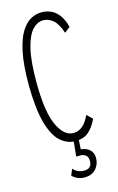

<svg xmlns="http://www.w3.org/2000/svg" viewBox="-125 -679 563 919"><g transform="rotate(-15 156.5 -219.5)"><path d="M179 10Q137 10 103.5 -20.5Q70 -51 51 -120.5Q32 -190 31 -308Q31 -406 44 -468.5Q57 -531 78.5 -565.5Q100 -600 126 -614Q152 -628 178 -628Q265 -628 292 -526L264 -504Q248 -552 225.5 -570.5Q203 -589 177 -589Q149 -589 124.5 -563.5Q100 -538 85 -477.5Q70 -417 70 -313Q70 -166 101 -98Q132 -30 179 -30Q205 -30 225.5 -48Q246 -66 260 -98L287 -72Q267 -30 242 -10Q217 10 179 10ZM175 189Q142 189 115 165L128 133Q138 145 152 151Q166 157 182 157Q220 157 220 119Q220 100 209.5 91Q199 82 181 82H162L170 0H195L192 54Q223 58 237.5 73.5Q252 89 252 113Q252 144 232 166.5Q212 189 175 189Z"/></g></svg>

Font: Inconsolata ExtraCondensed Light
Style: Regular
Weight: 300
Width: 2
Monospace: yes
Designer: Raph Levien, Cyreal, Brenton Simpson
Foundry: Raph Levien, Cyreal, Google
Version: Version 3.100; ttfautohint (v1.8.4.7-5d5b)